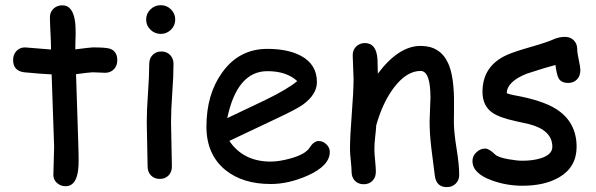

<svg xmlns="http://www.w3.org/2000/svg" viewBox="-20 -703 2350 757"><path d="M394.5 -416Q384.3 -416 370.4 -417Q356.4 -418 346.2 -418Q335 -418 279.8 -410.6L289.1 -122.1L289.6 -100.6L290 -75.7Q292 31.2 238.8 31.2Q219.2 31.2 204.8 18.6Q190.4 5.9 190.4 -13.2Q190.4 -31.7 191.9 -68.8Q193.4 -106 193.4 -124.5L183.6 -409.7Q147.9 -411.1 75.2 -418Q31.7 -423.8 31.7 -466.3Q31.7 -487.8 44.9 -502Q58.1 -516.1 78.6 -516.1L181.2 -507.8Q181.2 -532.7 179 -574.5Q176.8 -616.2 176.8 -634.8Q176.8 -655.3 190.9 -668.7Q205.1 -682.1 225.6 -682.1Q269.5 -682.1 276.9 -610.4Q278.3 -592.3 278.3 -566.9L277.3 -538.6L276.9 -508.3Q337.4 -516.1 346.2 -516.1Q397 -516.1 412.6 -511.2Q442.4 -501.5 442.4 -465.3Q442.4 -443.8 429 -429.9Q415.5 -416 394.5 -416Z M613.8 -569.3Q590.3 -569.3 573.2 -585.9Q556.2 -602.5 556.2 -626Q556.2 -649.4 573.2 -666Q590.3 -682.6 613.8 -682.6Q637.2 -682.6 654.1 -666Q670.9 -649.4 670.9 -626Q670.9 -602.5 654.1 -585.9Q637.2 -569.3 613.8 -569.3ZM654.3 -221.7Q654.3 -192.4 656 -134Q657.7 -75.7 657.7 -46.4Q657.7 -24.9 644.5 -11.2Q631.3 2.4 609.9 2.4Q588.9 2.4 575.4 -11.2Q562 -24.9 562 -46.4Q562 -75.7 560.3 -134Q558.6 -192.4 558.6 -221.7Q558.6 -267.6 563.5 -336.2Q568.4 -404.8 568.4 -450.7Q568.4 -472.7 581.8 -486.3Q595.2 -500 616.2 -500Q637.2 -500 650.6 -486.3Q664.1 -472.7 664.1 -450.7Q664.1 -404.8 659.2 -336.2Q654.3 -267.6 654.3 -221.7Z M1047.4 22.5Q937 22.5 868.7 -32.7Q793.9 -93.8 793.9 -203.6Q793.9 -330.6 855.5 -416.5Q922.4 -510.3 1034.2 -510.3Q1115.2 -510.3 1166.5 -482.9Q1229.5 -449.2 1229.5 -379.4Q1229.5 -330.6 1174.3 -290.5Q1149.9 -272.9 1070.8 -235.8L884.3 -147.5Q911.6 -106.9 952.4 -86.4Q993.2 -65.9 1047.4 -65.9Q1081.1 -65.9 1126.5 -78.6Q1184.1 -94.7 1200.7 -120.8Q1217.3 -147 1236.3 -147Q1253.4 -147 1266.8 -134Q1280.3 -121.1 1280.3 -104Q1280.3 -49.8 1192.9 -10.7Q1118.2 22.5 1047.4 22.5ZM1034.2 -422.4Q974.6 -422.4 935.1 -376.2Q895.5 -330.1 876 -237.3L1025.9 -308.6Q1114.3 -351.6 1151.9 -383.3Q1109.9 -422.4 1034.2 -422.4Z M1741.7 34.7Q1699.7 34.7 1694.3 -11.2L1680.7 -118.2Q1673.8 -175.3 1673.8 -225.1Q1673.8 -238.8 1675.5 -271.5Q1677.2 -304.2 1677.2 -317.9Q1677.2 -423.3 1638.2 -423.3Q1583.5 -423.3 1533.7 -358.4Q1488.8 -299.3 1463.4 -209Q1462.4 -189.9 1459 -161.1Q1456.1 -136.7 1456.1 -113.8Q1456.1 -99.1 1459 -69.8Q1461.9 -40.5 1461.9 -25.9Q1461.9 -3.9 1448.5 9.8Q1435.1 23.4 1414.1 23.4Q1392.6 23.4 1379.4 9.8Q1366.2 -3.9 1366.2 -25.9Q1366.2 -40.5 1363 -69.8Q1359.9 -99.1 1359.9 -113.8Q1359.9 -164.1 1366.9 -253.2Q1374 -342.3 1374 -392.6Q1374 -408.2 1372.3 -439Q1370.6 -469.7 1370.6 -485.4Q1370.6 -506.3 1384.5 -519.8Q1398.4 -533.2 1418.9 -533.2Q1463.9 -533.2 1468.3 -469.7L1469.7 -412.6Q1551.8 -522 1638.2 -522Q1716.3 -522 1747.1 -453.1Q1768.1 -407.2 1770 -317.4V-268.1L1769.5 -222.7Q1769.5 -182.1 1780 -117.9Q1790.5 -53.7 1790.5 -13.7Q1790.5 7.8 1776.6 21.2Q1762.7 34.7 1741.7 34.7Z M2220.2 -376Q2193.4 -376 2182.6 -394Q2175.3 -406.7 2169.9 -446.8Q2133.3 -437.5 2057.1 -412.6Q1978.5 -381.3 1978 -335.4Q1992.7 -330.1 2006.8 -327.6Q2119.1 -307.6 2173.8 -272.5Q2253.4 -221.2 2253.4 -124Q2253.4 -44.4 2184.6 -3.9Q2127.4 29.3 2040 29.3Q1976.1 29.3 1918 7.8Q1842.8 -19.5 1842.8 -68.4Q1842.8 -87.9 1858.2 -102.5Q1873.5 -117.2 1893.1 -117.2Q1908.2 -117.2 1932.1 -93.8Q1943.8 -82.5 1984.9 -75.2Q2017.6 -69.3 2040 -69.3Q2081.1 -69.3 2112.3 -79.1Q2157.7 -93.3 2157.7 -124Q2157.7 -190.4 2064.9 -213.9L2014.2 -225.1Q1949.2 -239.3 1921.9 -258.3Q1882.3 -285.6 1882.3 -340.8Q1882.3 -442.9 1978.5 -486.3Q2007.8 -499.5 2072.3 -517.8Q2136.7 -536.1 2164.6 -548.8Q2184.6 -557.6 2208 -557.6Q2229 -557.6 2242.4 -543.9Q2255.9 -530.3 2255.9 -508.3Q2255.9 -494.1 2262 -466.8Q2268.1 -439.5 2268.1 -425.3Q2268.1 -403.3 2254.6 -389.6Q2241.2 -376 2220.2 -376Z"/></svg>

Font: Bharatayuddha
Style: Regular
Weight: 400
Designer: R.S. Wihananto
Foundry: R.S. Wihananto
Version: Version 2.0.1